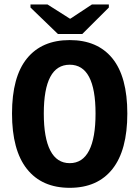

<svg xmlns="http://www.w3.org/2000/svg" viewBox="-20 -853 640 882"><path d="M564.9 -331.5Q564.9 -163.1 496.6 -76.7Q428.2 9.8 300.3 9.8Q172.4 9.8 103.8 -76.7Q35.2 -163.1 35.2 -331.5Q35.2 -500 103.8 -584.5Q172.4 -668.9 300.3 -668.9Q428.2 -668.9 496.6 -584.5Q564.9 -500 564.9 -331.5ZM418.9 -331.5Q418.9 -555.7 300.3 -555.7Q181.2 -555.7 181.2 -331.5Q181.2 -219.2 211.2 -161.4Q241.2 -103.5 300.3 -103.5Q359.4 -103.5 389.2 -161.4Q418.9 -219.2 418.9 -331.5ZM357.9 -696.8H246.1L120.1 -818.4V-832.5H198.2L301.3 -767.1H303.2L402.3 -832.5H480V-818.4Z"/></svg>

Font: Liberation Mono
Style: Bold
Weight: 700
Monospace: yes
Designer: Steve Matteson
Foundry: Ascender Corporation
Version: Version 2.1.5